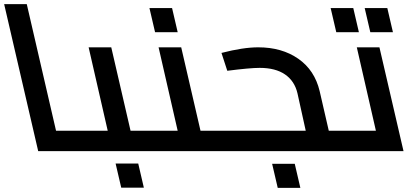

<svg xmlns="http://www.w3.org/2000/svg" viewBox="-33 -728 1981 925"><path d="M409 -18Q409 0 396 0H151L-13 -708H96L237 -98H373Q389 -98 399 -67Q409 -36 409 -18Z M747 -18Q747 0 733 0H396Q380 0 370 -30.5Q360 -61 360 -80Q360 -98 373 -98H486L394 -500H503L596 -98H710Q726 -98 736.5 -67Q747 -36 747 -18ZM524 60H633L660 176H551Z M1084 -18Q1084 0 1070 0H733Q717 0 707 -30.5Q697 -61 697 -80Q697 -98 710 -98H823L731 -500H840L933 -98H1047Q1063 -98 1073.5 -67Q1084 -36 1084 -18ZM687 -689H796L823 -573H714Z M1701 -18Q1701 0 1688 0H1070Q1054 0 1044 -30.5Q1034 -61 1034 -80Q1034 -98 1047 -98H1440L1400 -279Q1386 -338 1340 -369.5Q1294 -401 1218 -401Q1171 -401 1062 -387L1034 -473Q1138 -500 1211 -500Q1325 -500 1404 -445Q1483 -390 1507 -289L1551 -98H1665Q1681 -98 1691 -67Q1701 -36 1701 -18ZM1278 61H1387L1414 177H1305Z M1911 0H1688Q1672 0 1662 -30.5Q1652 -61 1652 -80Q1652 -98 1665 -98H1778L1686 -500H1795ZM1560 -689H1669L1696 -573H1587ZM1724 -689H1833L1860 -573H1751Z"/></svg>

Font: Cairo SemiBold
Style: Italic
Weight: 600
Italic angle: -13°
Designer: Mohamed Gaber, Accademia di Belle Arti di Urbino and others
Foundry: Kief Type Foundry, Accademia di Belle Arti di Urbino and others
Version: Version 3.011